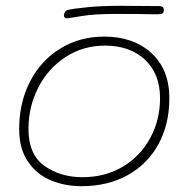

<svg xmlns="http://www.w3.org/2000/svg" viewBox="-20 -641 645 661"><path d="M46 -197Q46 -287 83 -359.5Q120 -432 187 -473.5Q254 -515 339 -515Q439 -515 501 -458.5Q563 -402 563 -303Q563 -213 525.5 -144.5Q488 -76 419.5 -38Q351 0 260 0Q205 0 156.5 -19.5Q108 -39 77 -83.5Q46 -128 46 -197ZM531 -303Q531 -387 479 -435.5Q427 -484 342 -484Q266 -484 205.5 -444.5Q145 -405 111.5 -339Q78 -273 78 -197Q78 -109 133 -70Q188 -31 264 -31Q342 -31 402.5 -67Q463 -103 497 -165.5Q531 -228 531 -303ZM211 -578Q200 -578 200 -588Q200 -594 204 -600Q208 -606 214 -607Q231 -611 279.5 -616Q328 -621 398 -621L529 -620Q544 -620 544 -607Q544 -598 539.5 -595Q535 -592 525 -592H499Q475 -593 376 -593Q307 -593 262.5 -586Q218 -579 213 -578Z"/></svg>

Font: Mali ExtraLight
Style: Italic
Weight: 275
Italic angle: -10°
Version: Version 1.000; ttfautohint (v1.6)